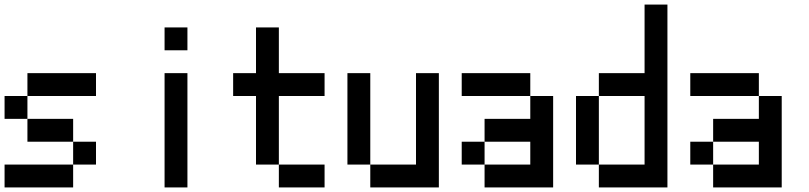

<svg xmlns="http://www.w3.org/2000/svg" viewBox="-20 -920 3540 840"><path d="M0 -100V-200H300V-100ZM0 -400V-500H100V-400ZM100 -500V-600H400V-500ZM100 -400H300V-300H100ZM300 -200V-300H400V-200Z M700 -100V-600H800V-100ZM700 -700V-800H800V-700Z M1000 -500V-600H1100V-800H1200V-600H1400V-500H1200V-200H1100V-500ZM1200 -200H1400V-100H1200Z M1500 -200V-600H1600V-200ZM1900 -100H1600V-200H1800V-600H1900Z M2000 -200V-300H2100V-200ZM2000 -500V-600H2300V-500ZM2100 -200H2300V-300H2100V-400H2300V-500H2400V-100H2100Z M2500 -200V-500H2600V-200ZM2900 -100H2600V-200H2800V-500H2600V-600H2800V-900H2900Z M3000 -200V-300H3100V-200ZM3000 -500V-600H3300V-500ZM3100 -200H3300V-300H3100V-400H3300V-500H3400V-100H3100Z"/></svg>

Font: GalmuriMono9 Regular
Style: Regular
Weight: 400
Designer: Lee Minseo (quiple)
Version: Version 2.399;hotconv 1.1.1;makeotfexe 2.6.0 DEVELOPMENT